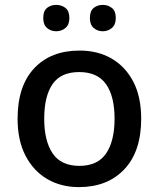

<svg xmlns="http://www.w3.org/2000/svg" viewBox="-20 -756 649 786"><path d="M558 -270Q558 -136 489 -63Q420 10 303 10Q230 10 173.5 -23Q117 -56 84.5 -118.5Q52 -181 52 -270Q52 -404 120 -476.5Q188 -549 306 -549Q380 -549 436.5 -516.5Q493 -484 525.5 -422Q558 -360 558 -270ZM161 -270Q161 -179 195.5 -128Q230 -77 305 -77Q380 -77 414.5 -128Q449 -179 449 -270Q449 -362 414 -411.5Q379 -461 304 -461Q229 -461 195 -411.5Q161 -362 161 -270ZM157 -682Q157 -711 172.5 -723.5Q188 -736 210 -736Q232 -736 248 -723.5Q264 -711 264 -682Q264 -655 248 -641.5Q232 -628 210 -628Q188 -628 172.5 -641.5Q157 -655 157 -682ZM348 -682Q348 -711 363.5 -723.5Q379 -736 401 -736Q422 -736 438 -723.5Q454 -711 454 -682Q454 -655 438 -641.5Q422 -628 401 -628Q379 -628 363.5 -641.5Q348 -655 348 -682Z"/></svg>

Font: Noto Sans Vithkuqi Medium
Style: Regular
Weight: 500
Version: Version 1.001